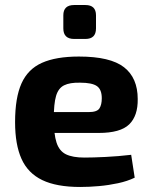

<svg xmlns="http://www.w3.org/2000/svg" viewBox="-20 -732 604 764"><path d="M294 -507Q419 -507 473.5 -464.5Q528 -422 528 -338Q529 -271 494 -237Q459 -203 373 -203H97V-286H333Q366 -286 375.5 -300.5Q385 -315 385 -341Q385 -376 365.5 -389.5Q346 -403 299 -403Q258 -404 235 -392.5Q212 -381 203 -350Q194 -319 194 -260Q194 -198 205 -164.5Q216 -131 242.5 -118Q269 -105 316 -105Q350 -105 400.5 -107.5Q451 -110 502 -116L516 -25Q487 -11 450 -3Q413 5 374 8.5Q335 12 299 12Q205 12 148 -15.5Q91 -43 65.5 -100Q40 -157 40 -246Q40 -343 65.5 -400Q91 -457 147 -482Q203 -507 294 -507ZM320 -712Q362 -712 362 -671V-619Q362 -577 320 -577H275Q232 -577 232 -619V-671Q232 -712 275 -712Z"/></svg>

Font: Exo 2
Style: Bold
Weight: 700
Designer: Natanael Gama
Foundry: Natanael Gama
Version: Version 2.010